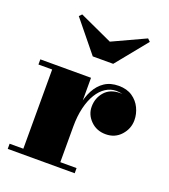

<svg xmlns="http://www.w3.org/2000/svg" viewBox="-134 -830 816 927"><g transform="rotate(20 273.5 -366.5)"><path d="M258.5 -209.5Q258.5 -266 266.8 -313.5Q275 -361 293.5 -395.8Q312 -430.5 341.5 -450Q371 -469.5 413.5 -469.5Q455.5 -469.5 483.8 -450.2Q512 -431 526.2 -401Q540.5 -371 540.5 -339Q540.5 -295 510.2 -261.5Q480 -228 432.5 -228Q385.5 -228 354.8 -258.8Q324 -289.5 324 -330.5Q324 -375 352 -407Q380 -439 431.5 -439Q463.5 -439 487.8 -424.5Q512 -410 525.8 -387Q539.5 -364 539.5 -339H513Q513 -366 501 -389.5Q489 -413 466.2 -427.8Q443.5 -442.5 410 -442.5Q381.5 -442.5 356.5 -426.5Q331.5 -410.5 313 -380.2Q294.5 -350 284 -306.8Q273.5 -263.5 273.5 -209.5ZM273.5 -460V-26.5H357V0H13V-26.5H83.5V-433.5H13V-460ZM246 -560 116 -720 129 -733 299 -655 467.5 -733 481 -720 351 -560Z"/></g></svg>

Font: Bodoni Moda 9pt Black
Style: Regular
Weight: 900
Designer: Owen Earl
Foundry: indestructible type
Version: Version 2.005